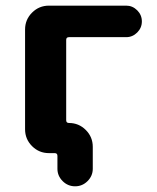

<svg xmlns="http://www.w3.org/2000/svg" viewBox="-20 -566 559 684"><path d="M215.8 -137.7Q215.8 -127.9 225.6 -127.9Q260.7 -127.9 285.6 -103Q310.5 -78.1 310.5 -43V35.2Q310.5 60.5 292 79.1Q273.4 97.7 247.6 97.7Q221.7 97.7 203.1 79.1Q184.6 60.5 184.6 35.2V-10.7Q184.6 -20.5 174.8 -20.5H164.1H154.3Q119.1 -20.5 94.2 -45.4Q69.3 -70.3 69.3 -105.5V-460.9Q69.3 -496.1 94.2 -521Q119.1 -545.9 154.3 -545.9H429.7Q452.1 -545.9 468.8 -529.3Q485.4 -512.7 485.4 -489.7Q485.4 -466.8 468.8 -450.2Q452.1 -433.6 429.7 -433.6H225.6Q215.8 -433.6 215.8 -423.8Z"/></svg>

Font: Gen Jyuu GothicX Bold
Style: Bold
Weight: 700
Designer: Ryoko NISHIZUKA (kana &amp; ideographs); Paul D. Hunt (Latin, Greek &amp; Cyrillic); Wenlong ZHANG (bopomofo); Sandoll C
Version: Version 1.058.20140828